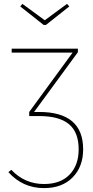

<svg xmlns="http://www.w3.org/2000/svg" viewBox="-20 -769 478 986"><path d="M216 -641H204L84 -736L95 -749L210 -665L324 -749L336 -736ZM181 -194Q407 -194 407 -2Q407 87 353 142Q299 197 206 197Q97 197 23 115L38 103Q107 176 206 176Q291 176 337.5 127.5Q384 79 384 -2Q384 -90 334 -131.5Q284 -173 181 -173H130V-194L353 -499H40V-519H380V-501L155 -194Z"/></svg>

Font: FiraGO Thin
Style: Regular
Weight: 100
Designer: bBox Type
Foundry: bBox Type GmbH
Version: Version 1.001;PS 001.001;hotconv 1.0.88;makeotf.lib2.5.64775